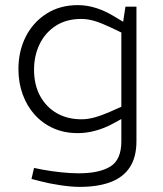

<svg xmlns="http://www.w3.org/2000/svg" viewBox="-20 -521 638 750"><path d="M292 209Q259 209 215.5 202.5Q172 196 138 187L103 178L113 135L148 142Q181 148 218.5 152Q256 156 287 156Q368 156 411 129.5Q454 103 454 31V-56L421 -38Q388 -20 353 -10.5Q318 -1 284 -1Q231 -1 188.5 -20Q146 -39 115.5 -73Q85 -107 68.5 -152.5Q52 -198 52 -251Q52 -321 80.5 -377.5Q109 -434 161.5 -467.5Q214 -501 284 -501Q320 -501 356 -489.5Q392 -478 426 -457L461 -436L470 -495H513V30Q513 93 487 132.5Q461 172 411.5 190.5Q362 209 292 209ZM113 -249Q113 -189 137 -145.5Q161 -102 202.5 -78.5Q244 -55 298 -55Q323 -55 350 -62.5Q377 -70 409 -84L454 -104V-394L410 -415Q376 -431 349.5 -439Q323 -447 297 -447Q239 -447 197.5 -420Q156 -393 134.5 -348Q113 -303 113 -249Z"/></svg>

Font: REM ExtraLight
Style: Regular
Weight: 250
Designer: Octavio Pardo
Foundry: Ashler Design
Version: Version 1.005;gftools[0.9.28]